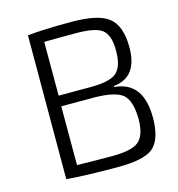

<svg xmlns="http://www.w3.org/2000/svg" viewBox="-105 -790 826 890"><g transform="rotate(-15 307.5 -345.0)"><path d="M107 -690Q182 -698 318 -698Q444 -698 494 -660Q547 -620 547 -515Q547 -371 431 -360V-355Q569 -344 568 -169Q567 -65 520 -27Q475 8 355 8Q194 8 106 0ZM333 -383Q417 -384 449 -410Q483 -438 483 -514Q484 -592 448 -618Q416 -642 323 -642Q209 -642 172 -641V-383ZM171 -50Q254 -48 339 -48Q432 -48 466 -75Q502 -104 502 -184Q501 -270 466 -301Q432 -330 337 -332H171Z"/></g></svg>

Font: Taylor Sans Light
Style: Regular
Weight: 300
Italic angle: -8°
Designer: Natanael Gama
Version: Version 1.001 September 8, 2015